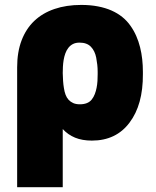

<svg xmlns="http://www.w3.org/2000/svg" viewBox="-20 -573 645 796"><path d="M51.1 203.1V-294Q51.1 -356.9 69.4 -405.2Q87.7 -453.5 122 -486.2Q156.2 -518.8 205.6 -535.7Q255 -552.6 316.8 -552.6Q354.4 -552.6 385.8 -546.5Q417.3 -540.5 442.5 -529.3Q467.7 -518.1 487.2 -502.3Q506.7 -486.5 520.6 -466.6Q534.8 -446.7 544.7 -424.2Q554.7 -401.6 560.7 -377.3Q566.8 -353 569.6 -327.4Q572.4 -301.8 572.4 -275.6V-265.6Q573.2 -138.8 517 -64.6Q461.3 9.9 360.8 9.9Q321 9.9 291.2 -2.3Q261.4 -14.6 240.1 -38V203.1ZM240.1 -269.9Q240.4 -253.6 241.5 -238.1Q242.5 -222.7 245 -207.7Q247.2 -192.8 251.8 -180.4Q256.4 -168 264.4 -159.3Q272.4 -150.6 283.7 -145.6Q295.1 -140.6 311.1 -140.6Q344.8 -140.6 360.4 -160.5Q368.3 -170.5 373 -182.9Q377.8 -195.3 380.5 -209.2Q383.2 -223 384.1 -237.4Q384.9 -251.8 384.9 -265.6V-275.6Q384.9 -290.5 383.3 -304.7Q381.7 -318.9 378.9 -333.8Q373.6 -361.5 357.1 -378.9Q340.6 -396.3 309.7 -396.3Q293.7 -396.3 282.1 -390.3Q270.6 -384.2 263 -374.1Q255.3 -364 250.7 -351Q246.1 -338.1 243.8 -324Q241.5 -310 240.8 -296Q240.1 -282 240.1 -269.9Z"/></svg>

Font: Inter P Black
Style: Regular
Weight: 900
Designer: Rasmus Andersson
Foundry: rsms
Version: Version 3.018;git-588b23468